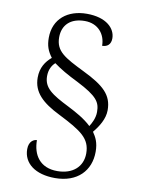

<svg xmlns="http://www.w3.org/2000/svg" viewBox="-95 -824 741 1004"><g transform="rotate(10 275.5 -322.5)"><path d="M268 115C387 115 454 43 454 -57C454 -107 439 -133 422 -158C451 -193 478 -236 478 -282C478 -363 431 -406 318 -461C213 -513 162 -539 162 -614C162 -679 204 -721 280 -721C351 -721 391 -670 391 -609C419 -609 437 -625 437 -656C437 -709 388 -760 284 -760C183 -760 109 -703 109 -602C109 -560 119 -533 143 -501C112 -475 88 -440 88 -387C88 -309 140 -261 233 -215C358 -152 407 -119 407 -40C407 30 356 77 273 77C181 77 141 14 141 -64C126 -64 99 -52 99 -9C99 66 163 115 268 115ZM398 -184C362 -218 318 -242 273 -265C179 -312 135 -341 135 -403C135 -438 149 -462 166 -477C201 -451 241 -428 296 -401C408 -344 425 -315 425 -263C425 -231 410 -203 398 -184Z"/></g></svg>

Font: Noto Serif Ethiopic Light
Style: Regular
Weight: 300
Designer: Monotype Design Team
Foundry: Monotype Imaging Inc.
Version: Version 2.102